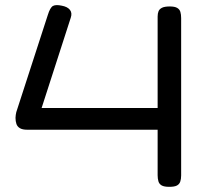

<svg xmlns="http://www.w3.org/2000/svg" viewBox="-20 -713 784 743"><path d="M635 10Q615 10 605.5 4.5Q596 -1 593 -11.5Q590 -22 590 -35V-211H85Q67 -211 57 -217Q47 -223 43.5 -233.5Q40 -244 40 -257Q40 -263 41 -268.5Q42 -274 43 -279L165 -655Q174 -684 185 -690Q196 -696 219 -691Q241 -687 250.5 -675Q260 -663 254 -645L141 -295H590V-649Q590 -661 593.5 -669.5Q597 -678 607 -683Q617 -688 637 -688Q656 -688 665.5 -682.5Q675 -677 678 -667Q681 -657 681 -643V-34Q681 -20 677.5 -10Q674 0 664.5 5Q655 10 635 10Z"/></svg>

Font: Fredoka Expanded
Style: Regular
Weight: 400
Width: 7
Designer: Ben Nathan
Foundry: Milena B. Brandão, Ben Nathan
Version: Version 2.001